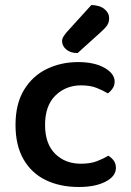

<svg xmlns="http://www.w3.org/2000/svg" viewBox="-20 -733 522 767"><path d="M304 -392Q243 -392 201.5 -351.5Q160 -311 160 -234Q160 -159 200 -119Q240 -79 303 -79Q341 -79 367 -89Q393 -99 413 -111Q427 -102 435 -90.5Q443 -79 443 -62Q443 -29 402 -7.5Q361 14 295 14Q220 14 163 -13.5Q106 -41 74 -96.5Q42 -152 42 -234Q42 -318 76 -374Q110 -430 167 -457.5Q224 -485 292 -485Q357 -485 397.5 -462Q438 -439 438 -407Q438 -392 430 -380Q422 -368 411 -360Q391 -372 365.5 -382Q340 -392 304 -392ZM246 -604 345 -713Q379 -712 397.5 -696.5Q416 -681 416 -661Q416 -644 408.5 -632.5Q401 -621 383 -605L290 -521Q261 -521 244.5 -535.5Q228 -550 228 -568Q228 -578 233 -586Q238 -594 246 -604Z"/></svg>

Font: BalooTamma2SemiBold
Style: Regular
Weight: 600
Designer: Divya Kowshik, Shuchita Grover and Ek Type
Foundry: Ek Type
Version: Version 1.700